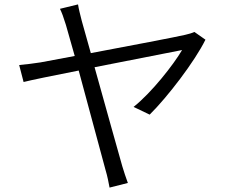

<svg xmlns="http://www.w3.org/2000/svg" viewBox="-20 -810 1040 871"><path d="M912 -630 862 -665C851 -660 834 -655 820 -652C783 -643 567 -602 392 -569L351 -715C343 -746 337 -770 334 -790L252 -770C260 -754 268 -733 279 -697L319 -556L164 -527C130 -522 101 -518 67 -515L87 -438C118 -446 220 -467 337 -490L459 -38C467 -12 473 19 477 41L560 20C552 -2 541 -34 535 -55C519 -109 460 -324 409 -505L806 -583C768 -518 669 -391 586 -325L659 -290C740 -370 864 -532 912 -630Z"/></svg>

Font: ChiuKong Gothic CL Normal
Style: Regular
Weight: 350
Designer: Ryoko NISHIZUKA 西塚涼子 (kana, bopomofo & ideographs); Paul D. Hunt (Latin, Greek & Cyrillic); Sandoll Communications 산돌커뮤니
Foundry: Adobe
Version: Version 1.300